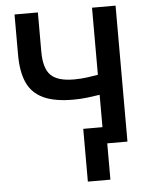

<svg xmlns="http://www.w3.org/2000/svg" viewBox="-59 -741 768 975"><g transform="rotate(-5 325.5 -254.0)"><path d="M349 185V-84H447V-249Q421 -245 385.5 -240.5Q350 -236 311 -236Q216 -236 159 -263Q102 -290 77 -345.5Q52 -401 52 -488V-693H171V-493Q171 -408 206 -373Q241 -338 324 -338Q359 -338 392 -342.5Q425 -347 447 -351V-693H567V0H464V185Z"/></g></svg>

Font: Ubuntu Sans SemiBold
Style: Regular
Weight: 600
Designer: Dalton Maag Ltd
Foundry: Dalton Maag Ltd
Version: Version 1.006; ttfautohint (v1.8.4.7-5d5b)